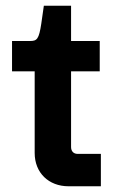

<svg xmlns="http://www.w3.org/2000/svg" viewBox="-20 -650 403 670"><path d="M219 0H332V-113H251C237 -113 228 -122 228 -137V-401H328V-507H228V-630H133L124 -567C116 -514 109 -507 86 -507H22V-401H101V-116C101 -47 150 0 219 0Z"/></svg>

Font: Finlandica SemiBold
Style: Regular
Weight: 600
Designer: Niklas Ekholm, Juho Hiilivirta, Jaakko Suomalainen
Foundry: Helsinki Type Studio
Version: Version 2.000;Glyphs 3.2 (3202)